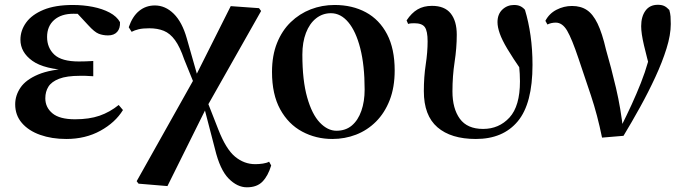

<svg xmlns="http://www.w3.org/2000/svg" viewBox="-20 -573 2913 814"><path d="M260.9 16.2Q199.5 16.2 150.4 -1.2Q101.4 -18.5 72.9 -51.5Q44.4 -84.5 44.4 -130.8Q44.4 -168.4 67 -201.7Q89.6 -235 141.8 -257.1Q194 -279.1 282.4 -283.1V-274.3Q167.6 -278.8 117.1 -315.2Q66.6 -351.5 66.6 -404.7Q66.6 -443.9 90.9 -477.5Q115.2 -511 164.6 -531.5Q214.1 -551.9 289 -551.9Q333 -551.9 373.7 -543.9Q414.5 -535.8 444.9 -519.6Q475.3 -503.3 488.7 -479.2Q490.2 -452.9 476.8 -437.9Q463.4 -422.9 438.1 -422.9Q416.6 -422.9 398.6 -429.9Q380.7 -436.8 354.2 -466.1L291.2 -533.9L352.5 -534.8L374.7 -509.1Q347.5 -511.9 328.4 -513.3Q309.2 -514.7 291.4 -514.7Q239.6 -514.7 209.6 -488.3Q179.6 -461.8 179.6 -416.3Q179.6 -370.3 210.5 -341.3Q241.5 -312.4 314.1 -312.4Q328.8 -312.4 342.7 -312.9Q356.7 -313.4 375.4 -314.4V-249.8Q352.3 -251.6 340.5 -251.6Q328.7 -251.6 319.3 -251.6Q262.7 -251.6 230.6 -239.1Q198.6 -226.7 185.3 -205.6Q172.1 -184.5 172.1 -156.2Q172.1 -117.7 202.4 -92.5Q232.7 -67.3 298.1 -67.3Q358.3 -67.3 402 -82.4Q445.6 -97.5 483.2 -127.9L501.3 -106.5Q468.7 -53.4 405.5 -18.6Q342.3 16.2 260.9 16.2Z M567.4 205.7 559.4 195.2 808.4 -248.5 958.2 -547 1078.1 -538.4 1087 -526.4 855.2 -116.8 689.9 215.9ZM1026.8 221.1Q985.8 221.1 949.1 183.7Q912.4 146.3 891.3 58.3L842.9 -127.7H832.5L856.7 -148.6L905.6 -23.9Q938 59.2 976.5 91.1Q1015.1 123 1062.1 123Q1077.9 123 1094.6 120.5Q1111.3 118 1120.9 112.5L1129.7 128.5Q1116.5 172.4 1093 196.7Q1069.6 221.1 1026.8 221.1ZM806.1 -209.8 760.8 -321.5Q742.8 -374.3 721.9 -402.9Q701.1 -431.5 674.5 -442.3Q648 -453.1 612.8 -453.1Q585.3 -453.1 568 -449Q550.7 -444.9 538 -438.1L525.8 -457.5Q541.5 -503.8 570 -526.8Q598.5 -549.9 636.5 -549.9Q680.8 -549.9 716.6 -514.7Q752.3 -479.4 771.7 -410.9L822.8 -231.6H835.9Z M1389.2 16.2Q1319.5 16.2 1261.1 -15.1Q1202.6 -46.4 1167.9 -109.5Q1133.2 -172.7 1133.2 -267.9Q1133.2 -337.8 1154.5 -390.7Q1175.7 -443.6 1212.8 -479.3Q1249.8 -515 1297.5 -533.5Q1345.2 -551.9 1398.6 -551.9Q1473.8 -551.9 1531.3 -520.8Q1588.7 -489.7 1621 -428Q1653.3 -366.2 1653.3 -274.3Q1653.3 -202.9 1632.1 -148.4Q1610.8 -94 1573.9 -57.2Q1537 -20.5 1489.4 -2.1Q1441.8 16.2 1389.2 16.2ZM1406.4 -18.7Q1445.5 -18.7 1471.8 -41Q1498.1 -63.3 1512 -103.1Q1525.9 -142.8 1525.9 -193.3Q1525.9 -296.1 1507.3 -368.4Q1488.8 -440.6 1456.6 -478.8Q1424.5 -517 1383.1 -517Q1347.5 -517 1319.9 -495.1Q1292.3 -473.2 1277.1 -433.5Q1261.9 -393.7 1261.9 -341.7Q1261.9 -231.8 1282.3 -160.1Q1302.6 -88.3 1335.8 -53.5Q1369 -18.7 1406.4 -18.7Z M1997.5 16.2Q1892 16.2 1834.5 -33.5Q1776.9 -83.1 1776.9 -186.6Q1776.9 -246.7 1784.9 -299.3Q1792.9 -351.9 1792.9 -397.3Q1792.9 -441.7 1781 -458.1Q1769.1 -474.5 1736.7 -474.5Q1729.4 -474.5 1722.9 -474Q1716.3 -473.5 1710.3 -471.5L1703.8 -486.5Q1724.7 -518.1 1750.3 -533.1Q1775.8 -548.2 1811.5 -548.2Q1865 -548.2 1890.7 -516.1Q1916.5 -484 1916.5 -425.8Q1916.5 -369.7 1907.3 -310Q1898.2 -250.4 1898.2 -185.4Q1898.2 -112.8 1929.5 -69.6Q1960.9 -26.4 2028.1 -26.4Q2095.5 -26.4 2140 -74.7Q2184.4 -123.1 2184.4 -228.2Q2184.4 -259.1 2180.8 -294.4Q2177.2 -329.7 2171.4 -362.1L2190.8 -361.2L2192.9 -270.9Q2153.9 -327.3 2131 -365.7Q2108.1 -404.1 2098.7 -431.2Q2089.2 -458.2 2089.2 -479.1Q2089.2 -512.9 2109.8 -532.4Q2130.4 -551.9 2159.3 -551.9Q2175.1 -551.9 2186 -546.7Q2197 -541.5 2205.6 -531.4Q2221.1 -480.2 2229.3 -421.8Q2237.6 -363.4 2237.6 -297.8Q2237.6 -133.7 2175.1 -58.7Q2112.7 16.2 1997.5 16.2Z M2532.4 10.4Q2513 -85.1 2485.4 -167.9Q2457.8 -250.6 2432.4 -325.6Q2404.6 -408.5 2384.5 -442.8Q2364.4 -477.1 2336.3 -477.1Q2316.9 -477.1 2300.9 -469.1L2292.2 -484.7Q2308.4 -515.8 2339.5 -531.7Q2370.5 -547.7 2404.9 -547.7Q2442.3 -547.7 2468 -530.5Q2493.8 -513.4 2513.4 -473.1Q2533 -432.7 2549.2 -362.4Q2570.9 -288.2 2591.6 -200Q2612.3 -111.8 2622.2 -18.2H2604.1L2611.6 -33.3Q2637.1 -84.4 2658.3 -130.6Q2679.4 -176.8 2697.1 -221.5Q2714.8 -266.3 2728.4 -313.9Q2742 -361.6 2752.6 -415.3L2742.2 -256.3Q2722.1 -330.2 2710.2 -380.8Q2698.3 -431.4 2698.3 -462Q2698.3 -502.5 2716.5 -527.6Q2734.6 -552.7 2769 -552.7Q2785.5 -552.7 2796.3 -547.5Q2807 -542.3 2817.6 -530.7Q2821.8 -516.3 2822.8 -503Q2823.8 -489.8 2823.8 -471.2Q2823.8 -425.1 2805.8 -367.5Q2787.9 -310 2758.5 -246.5Q2729.2 -183 2693.8 -119Q2658.5 -55.1 2623.4 2.8Z"/></svg>

Font: Noto Serif HK ExtraLight
Style: Regular
Weight: 200
Designer: Ryoko NISHIZUKA 西塚涼子 (kana & ideographs); Frank Grießhammer (Latin, Greek & Cyrillic); Wenlong ZHANG 张文龙 (bopomofo); San
Foundry: Adobe
Version: Version 2.002-H1;hotconv 1.1.0;makeotfexe 2.6.0